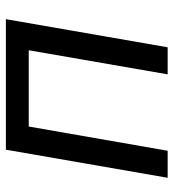

<svg xmlns="http://www.w3.org/2000/svg" viewBox="10 -578 568 627"><g transform="rotate(-90 293.5 -264.0)"><path d="M453.1 0H364.7L443.4 -453.6H194.3L115.2 0H26.9L118.7 -528.3H544.9Z"/></g></svg>

Font: Roboto Mono
Style: Italic
Weight: 400
Designer: Google
Version: Version 2.000985; 2015; ttfautohint (v1.3)